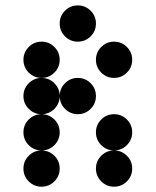

<svg xmlns="http://www.w3.org/2000/svg" viewBox="-20 -704 587 724"><path d="M341.8 -615.2Q341.8 -586.9 321.8 -566.9Q301.8 -546.9 273.4 -546.9Q245.1 -546.9 225.1 -566.9Q205.1 -586.9 205.1 -615.2Q205.1 -643.6 225.1 -663.6Q245.1 -683.6 273.4 -683.6Q301.8 -683.6 321.8 -663.6Q341.8 -643.6 341.8 -615.2ZM205.1 -478.5Q205.1 -450.2 185.1 -430.2Q165 -410.2 136.7 -410.2Q108.4 -410.2 88.4 -430.2Q68.4 -450.2 68.4 -478.5Q68.4 -506.8 88.4 -526.9Q108.4 -546.9 136.7 -546.9Q165 -546.9 185.1 -526.9Q205.1 -506.8 205.1 -478.5ZM478.5 -478.5Q478.5 -450.2 458.5 -430.2Q438.5 -410.2 410.2 -410.2Q381.8 -410.2 361.8 -430.2Q341.8 -450.2 341.8 -478.5Q341.8 -506.8 361.8 -526.9Q381.8 -546.9 410.2 -546.9Q438.5 -546.9 458.5 -526.9Q478.5 -506.8 478.5 -478.5ZM205.1 -341.8Q205.1 -313.5 185.1 -293.5Q165 -273.4 136.7 -273.4Q108.4 -273.4 88.4 -293.5Q68.4 -313.5 68.4 -341.8Q68.4 -370.1 88.4 -390.1Q108.4 -410.2 136.7 -410.2Q165 -410.2 185.1 -390.1Q205.1 -370.1 205.1 -341.8ZM341.8 -341.8Q341.8 -313.5 321.8 -293.5Q301.8 -273.4 273.4 -273.4Q245.1 -273.4 225.1 -293.5Q205.1 -313.5 205.1 -341.8Q205.1 -370.1 225.1 -390.1Q245.1 -410.2 273.4 -410.2Q301.8 -410.2 321.8 -390.1Q341.8 -370.1 341.8 -341.8ZM205.1 -205.1Q205.1 -176.8 185.1 -156.7Q165 -136.7 136.7 -136.7Q108.4 -136.7 88.4 -156.7Q68.4 -176.8 68.4 -205.1Q68.4 -233.4 88.4 -253.4Q108.4 -273.4 136.7 -273.4Q165 -273.4 185.1 -253.4Q205.1 -233.4 205.1 -205.1ZM478.5 -205.1Q478.5 -176.8 458.5 -156.7Q438.5 -136.7 410.2 -136.7Q381.8 -136.7 361.8 -156.7Q341.8 -176.8 341.8 -205.1Q341.8 -233.4 361.8 -253.4Q381.8 -273.4 410.2 -273.4Q438.5 -273.4 458.5 -253.4Q478.5 -233.4 478.5 -205.1ZM205.1 -68.4Q205.1 -40 185.1 -20Q165 0 136.7 0Q108.4 0 88.4 -20Q68.4 -40 68.4 -68.4Q68.4 -96.7 88.4 -116.7Q108.4 -136.7 136.7 -136.7Q165 -136.7 185.1 -116.7Q205.1 -96.7 205.1 -68.4ZM478.5 -68.4Q478.5 -40 458.5 -20Q438.5 0 410.2 0Q381.8 0 361.8 -20Q341.8 -40 341.8 -68.4Q341.8 -96.7 361.8 -116.7Q381.8 -136.7 410.2 -136.7Q438.5 -136.7 458.5 -116.7Q478.5 -96.7 478.5 -68.4Z"/></svg>

Font: DatDot
Style: Bold
Weight: 700
Designer: GGBot
Version: 1.00